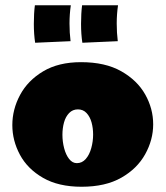

<svg xmlns="http://www.w3.org/2000/svg" viewBox="-20 -700 631 732"><path d="M291 12Q203 12 144 -22Q85 -56 56 -110Q27 -164 27 -223Q27 -283 56.5 -338Q86 -393 144.5 -428Q203 -463 289 -463Q381 -463 442 -428.5Q503 -394 533.5 -340Q564 -286 564 -226Q564 -167 533.5 -112Q503 -57 442.5 -22.5Q382 12 291 12ZM273 -78Q293 -78 307 -94Q321 -110 328 -135.5Q335 -161 335 -187Q335 -212 329 -233.5Q323 -255 310 -269Q297 -283 277 -283Q257 -283 243.5 -269Q230 -255 224 -233Q218 -211 218 -186Q218 -160 224.5 -135Q231 -110 243.5 -94Q256 -78 273 -78ZM114 -537Q109 -569 109 -609Q109 -649 113 -680H250Q245 -646 245 -610.5Q245 -575 249 -543ZM294 -537Q289 -569 289 -609Q289 -649 293 -680H430Q425 -646 425 -610.5Q425 -575 429 -543Z"/></svg>

Font: Marhey Light
Style: Bold
Weight: 700
Version: Version 1.000